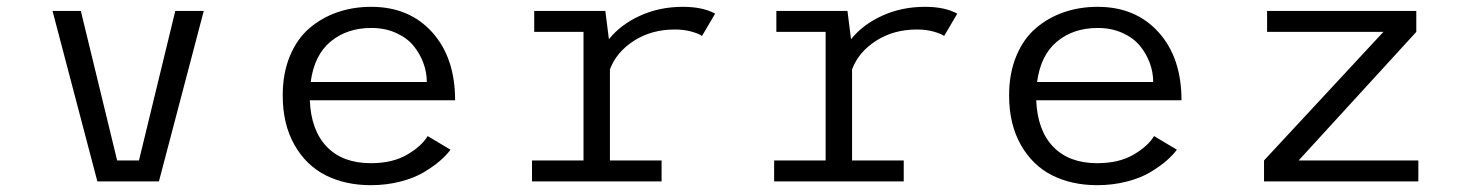

<svg xmlns="http://www.w3.org/2000/svg" viewBox="-20 -532 4300 563"><path d="M494 -500H577.5L446 0H265.5L134 -500H217L323.5 -61.5H387.5Z M1301 -93Q1289.5 -77.5 1271 -61.2Q1252.5 -45 1224.2 -27.8Q1196 -10.5 1154.8 0.2Q1113.5 11 1067.5 11Q993 11 935.5 -17.8Q878 -46.5 843.5 -107Q809 -167.5 809 -252.5Q809 -316.5 829.8 -367Q850.5 -417.5 886.8 -448.8Q923 -480 969.2 -496Q1015.5 -512 1068.5 -512Q1180 -512 1247.2 -437.5Q1314.5 -363 1314.5 -238H888.5Q892 -150 938.2 -101.8Q984.5 -53.5 1067.5 -53.5Q1131 -53.5 1173.8 -78.5Q1216.5 -103.5 1234 -133ZM1069 -450Q997.5 -450 949.5 -410.2Q901.5 -370.5 891 -291.5H1231.5Q1231.5 -320 1221.5 -347.2Q1211.5 -374.5 1192.5 -397.8Q1173.5 -421 1141.2 -435.5Q1109 -450 1069 -450Z M1768.5 -61.5H1920V0H1540V-61.5H1691V-438.5H1546.5V-500H1755L1765.5 -417Q1800.5 -460.5 1857.5 -486.2Q1914.5 -512 1982.5 -512Q2040.5 -512 2077 -492L2038.5 -426.5Q2030 -433 2008.2 -439.2Q1986.5 -445.5 1958.5 -445.5Q1890.5 -445.5 1839 -412.5Q1787.5 -379.5 1768.5 -328.5Z M2478.5 -61.5H2630V0H2250V-61.5H2401V-438.5H2256.5V-500H2465L2475.5 -417Q2510.5 -460.5 2567.5 -486.2Q2624.5 -512 2692.5 -512Q2750.5 -512 2787 -492L2748.5 -426.5Q2740 -433 2718.2 -439.2Q2696.5 -445.5 2668.5 -445.5Q2600.5 -445.5 2549 -412.5Q2497.5 -379.5 2478.5 -328.5Z M3431 -93Q3419.5 -77.5 3401 -61.2Q3382.5 -45 3354.2 -27.8Q3326 -10.5 3284.8 0.2Q3243.5 11 3197.5 11Q3123 11 3065.5 -17.8Q3008 -46.5 2973.5 -107Q2939 -167.5 2939 -252.5Q2939 -316.5 2959.8 -367Q2980.5 -417.5 3016.8 -448.8Q3053 -480 3099.2 -496Q3145.5 -512 3198.5 -512Q3310 -512 3377.2 -437.5Q3444.5 -363 3444.5 -238H3018.5Q3022 -150 3068.2 -101.8Q3114.5 -53.5 3197.5 -53.5Q3261 -53.5 3303.8 -78.5Q3346.5 -103.5 3364 -133ZM3199 -450Q3127.5 -450 3079.5 -410.2Q3031.5 -370.5 3021 -291.5H3361.5Q3361.5 -320 3351.5 -347.2Q3341.5 -374.5 3322.5 -397.8Q3303.5 -421 3271.2 -435.5Q3239 -450 3199 -450Z M3788 -61.5H4139V0H3686.5V-61.5L4036.5 -438.5H3695.5V-500H4133V-438.5Z"/></svg>

Font: League Mono Light
Style: Regular
Weight: 300
Width: 6
Designer: Tyler Finck
Foundry: The League of Moveable Type / Tyler Finck
Version: Version 2.210